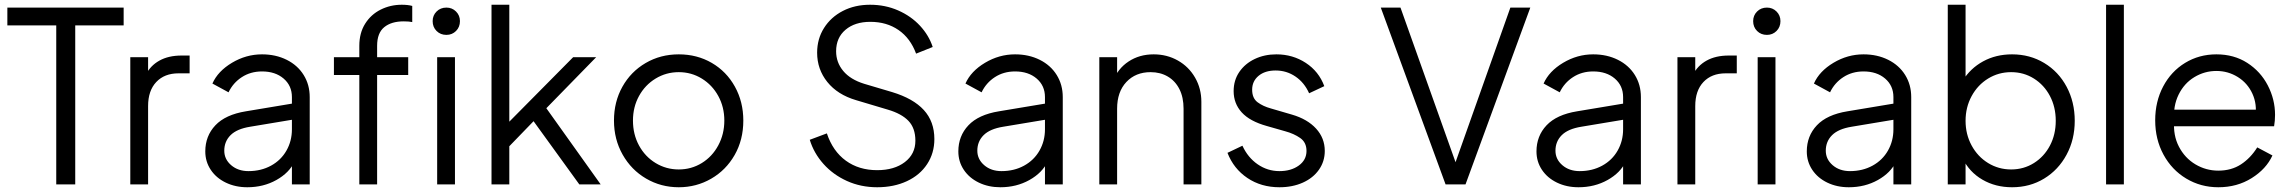

<svg xmlns="http://www.w3.org/2000/svg" viewBox="-20 -777 9661 809"><path d="M217 -670H11V-745H501V-670H297V0H217Z M529 -536H604V-448L594 -461Q613 -500 651.5 -521.5Q690 -543 745 -543H779V-468H732Q673 -468 638.5 -431.5Q604 -395 604 -330V0H529Z M845 -139Q845 -204 887.5 -249Q930 -294 1016 -308L1226 -343V-275L1034 -243Q978 -234 951.5 -207.5Q925 -181 925 -142Q925 -106 954 -81Q983 -56 1027 -56Q1080 -56 1122 -79Q1164 -102 1187 -142.5Q1210 -183 1210 -232V-368Q1210 -416 1175 -446Q1140 -476 1084 -476Q1036 -476 999 -452Q962 -428 943 -388L875 -425Q898 -477 957.5 -512.5Q1017 -548 1084 -548Q1142 -548 1188 -525Q1234 -502 1259.5 -461Q1285 -420 1285 -368V0H1210V-107L1221 -96Q1199 -49 1144.5 -18.5Q1090 12 1022 12Q972 12 931.5 -7.5Q891 -27 868 -61.5Q845 -96 845 -139Z M1494 -461H1387V-536H1494V-584Q1494 -638 1518.5 -677Q1543 -716 1584 -736.5Q1625 -757 1673 -757Q1699 -757 1717 -752V-684Q1704 -687 1681 -687Q1629 -687 1599 -662.5Q1569 -638 1569 -584V-536H1700V-461H1569V0H1494Z M1822 -536H1897V0H1822ZM1803 -688Q1803 -712 1819.5 -728.5Q1836 -745 1861 -745Q1885 -745 1901.5 -728.5Q1918 -712 1918 -688Q1918 -663 1901.5 -646.5Q1885 -630 1861 -630Q1836 -630 1819.5 -646.5Q1803 -663 1803 -688Z M2051 -757H2126V-227L2094 -232L2395 -536H2492L2282 -321L2511 0H2421L2206 -297L2254 -293L2101 -135L2126 -197V0H2051Z M2567 -269Q2567 -348 2602.5 -411.5Q2638 -475 2700.5 -511.5Q2763 -548 2840 -548Q2917 -548 2979 -512Q3041 -476 3076.5 -412Q3112 -348 3112 -269Q3112 -188 3075.5 -124Q3039 -60 2976.5 -24Q2914 12 2840 12Q2765 12 2702.5 -24.5Q2640 -61 2603.5 -125.5Q2567 -190 2567 -269ZM3032 -269Q3032 -326 3006.5 -372.5Q2981 -419 2937 -446Q2893 -473 2840 -473Q2787 -473 2742.5 -446Q2698 -419 2672.5 -372.5Q2647 -326 2647 -269Q2647 -211 2672.5 -164Q2698 -117 2742.5 -90Q2787 -63 2840 -63Q2893 -63 2937 -90Q2981 -117 3006.5 -164.5Q3032 -212 3032 -269Z M3392 -188 3464 -215Q3489 -140 3544 -100Q3599 -60 3676 -60Q3748 -60 3792.5 -94Q3837 -128 3837 -184Q3837 -237 3808 -267.5Q3779 -298 3721 -315L3587 -355Q3509 -378 3466 -431.5Q3423 -485 3423 -555Q3423 -613 3452 -659Q3481 -705 3531.5 -731Q3582 -757 3646 -757Q3710 -757 3764.5 -733Q3819 -709 3856.5 -668.5Q3894 -628 3910 -579L3840 -551Q3816 -616 3766 -650.5Q3716 -685 3647 -685Q3582 -685 3542.5 -651.5Q3503 -618 3503 -561Q3503 -514 3533 -478Q3563 -442 3621 -424L3739 -389Q3828 -362 3872.5 -313.5Q3917 -265 3917 -191Q3917 -132 3886.5 -85.5Q3856 -39 3801 -13.5Q3746 12 3676 12Q3607 12 3548.5 -14.5Q3490 -41 3449.5 -86.5Q3409 -132 3392 -188Z M4018 -139Q4018 -204 4060.5 -249Q4103 -294 4189 -308L4399 -343V-275L4207 -243Q4151 -234 4124.5 -207.5Q4098 -181 4098 -142Q4098 -106 4127 -81Q4156 -56 4200 -56Q4253 -56 4295 -79Q4337 -102 4360 -142.5Q4383 -183 4383 -232V-368Q4383 -416 4348 -446Q4313 -476 4257 -476Q4209 -476 4172 -452Q4135 -428 4116 -388L4048 -425Q4071 -477 4130.5 -512.5Q4190 -548 4257 -548Q4315 -548 4361 -525Q4407 -502 4432.5 -461Q4458 -420 4458 -368V0H4383V-107L4394 -96Q4372 -49 4317.5 -18.5Q4263 12 4195 12Q4145 12 4104.5 -7.5Q4064 -27 4041 -61.5Q4018 -96 4018 -139Z M4612 -536H4687V-432L4670 -436Q4690 -488 4735.5 -518Q4781 -548 4841 -548Q4897 -548 4943 -522Q4989 -496 5015.5 -450Q5042 -404 5042 -348V0H4967V-319Q4967 -367 4949.5 -401.5Q4932 -436 4900.5 -454.5Q4869 -473 4828 -473Q4765 -473 4726 -431.5Q4687 -390 4687 -319V0H4612Z M5152 -133 5215 -163Q5238 -113 5279.5 -84.5Q5321 -56 5371 -56Q5420 -56 5452.5 -79.5Q5485 -103 5485 -141Q5485 -177 5458.5 -195.5Q5432 -214 5395 -224L5318 -246Q5246 -266 5212 -303.5Q5178 -341 5178 -393Q5178 -439 5202 -474Q5226 -509 5267 -528.5Q5308 -548 5358 -548Q5427 -548 5482 -512Q5537 -476 5560 -414L5496 -384Q5476 -429 5438.5 -454.5Q5401 -480 5355 -480Q5310 -480 5283 -457.5Q5256 -435 5256 -399Q5256 -363 5279 -346Q5302 -329 5335 -320L5424 -294Q5489 -275 5525.5 -235Q5562 -195 5562 -141Q5562 -97 5537.5 -62Q5513 -27 5469.5 -7.5Q5426 12 5371 12Q5294 12 5236 -27Q5178 -66 5152 -133Z M5798 -745H5881L6121 -71H6105L6344 -745H6428L6155 0H6071Z M6454 -139Q6454 -204 6496.5 -249Q6539 -294 6625 -308L6835 -343V-275L6643 -243Q6587 -234 6560.5 -207.5Q6534 -181 6534 -142Q6534 -106 6563 -81Q6592 -56 6636 -56Q6689 -56 6731 -79Q6773 -102 6796 -142.5Q6819 -183 6819 -232V-368Q6819 -416 6784 -446Q6749 -476 6693 -476Q6645 -476 6608 -452Q6571 -428 6552 -388L6484 -425Q6507 -477 6566.5 -512.5Q6626 -548 6693 -548Q6751 -548 6797 -525Q6843 -502 6868.5 -461Q6894 -420 6894 -368V0H6819V-107L6830 -96Q6808 -49 6753.5 -18.5Q6699 12 6631 12Q6581 12 6540.5 -7.5Q6500 -27 6477 -61.5Q6454 -96 6454 -139Z M7048 -536H7123V-448L7113 -461Q7132 -500 7170.5 -521.5Q7209 -543 7264 -543H7298V-468H7251Q7192 -468 7157.5 -431.5Q7123 -395 7123 -330V0H7048Z M7386 -536H7461V0H7386ZM7367 -688Q7367 -712 7383.5 -728.5Q7400 -745 7425 -745Q7449 -745 7465.5 -728.5Q7482 -712 7482 -688Q7482 -663 7465.5 -646.5Q7449 -630 7425 -630Q7400 -630 7383.5 -646.5Q7367 -663 7367 -688Z M7593 -139Q7593 -204 7635.5 -249Q7678 -294 7764 -308L7974 -343V-275L7782 -243Q7726 -234 7699.5 -207.5Q7673 -181 7673 -142Q7673 -106 7702 -81Q7731 -56 7775 -56Q7828 -56 7870 -79Q7912 -102 7935 -142.5Q7958 -183 7958 -232V-368Q7958 -416 7923 -446Q7888 -476 7832 -476Q7784 -476 7747 -452Q7710 -428 7691 -388L7623 -425Q7646 -477 7705.5 -512.5Q7765 -548 7832 -548Q7890 -548 7936 -525Q7982 -502 8007.5 -461Q8033 -420 8033 -368V0H7958V-107L7969 -96Q7947 -49 7892.5 -18.5Q7838 12 7770 12Q7720 12 7679.5 -7.5Q7639 -27 7616 -61.5Q7593 -96 7593 -139Z M8250 -109 8262 -120V0H8187V-757H8262V-416L8250 -437Q8282 -489 8336 -518.5Q8390 -548 8458 -548Q8533 -548 8593.5 -511.5Q8654 -475 8688 -411Q8722 -347 8722 -268Q8722 -189 8687.5 -125Q8653 -61 8593 -24.5Q8533 12 8458 12Q8388 12 8333 -20Q8278 -52 8250 -109ZM8642 -268Q8642 -326 8617.5 -372.5Q8593 -419 8550 -446Q8507 -473 8454 -473Q8401 -473 8357 -446Q8313 -419 8287.5 -372Q8262 -325 8262 -268Q8262 -211 8287.5 -164Q8313 -117 8357 -90Q8401 -63 8454 -63Q8507 -63 8550 -90Q8593 -117 8617.5 -163.5Q8642 -210 8642 -268Z M8854 -757H8929V0H8854Z M9061 -270Q9061 -349 9094.5 -412.5Q9128 -476 9187 -512Q9246 -548 9319 -548Q9393 -548 9449 -512Q9505 -476 9535.5 -417Q9566 -358 9566 -293Q9566 -268 9562 -245H9109V-315H9519L9483 -285Q9491 -338 9470.5 -382.5Q9450 -427 9409 -452.5Q9368 -478 9319 -478Q9269 -478 9226 -452Q9183 -426 9159.5 -378Q9136 -330 9141 -269Q9136 -207 9161 -159Q9186 -111 9230.5 -84.5Q9275 -58 9327 -58Q9382 -58 9422.5 -84.5Q9463 -111 9491 -156L9555 -122Q9529 -65 9467.5 -26.5Q9406 12 9327 12Q9253 12 9192 -24.5Q9131 -61 9096 -125.5Q9061 -190 9061 -270Z"/></svg>

Font: Trafiko Sans Variable
Style: Regular
Weight: 400
Designer: Gumpita Rahayu / Trafiko
Foundry: Tokotype / Trafiko
Version: Version 0.001;FEAKit 1.0